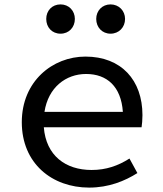

<svg xmlns="http://www.w3.org/2000/svg" viewBox="-20 -838 740 872"><path d="M255 -685C293 -685 320 -714 320 -752C320 -789 293 -818 255 -818C216 -818 190 -789 190 -752C190 -714 216 -685 255 -685ZM482 -685C520 -685 548 -714 548 -752C548 -789 520 -818 482 -818C444 -818 417 -789 417 -752C417 -714 444 -685 482 -685ZM627 -315C627 -474 531 -581 368 -581C219 -581 79 -469 79 -283C79 -96 216 14 385 14C474 14 547 -16 604 -52L568 -118C516 -85 462 -66 396 -66C278 -66 189 -131 179 -260H623C625 -273 627 -294 627 -315ZM371 -502C466 -502 530 -445 538 -330H182C199 -441 279 -502 371 -502Z"/></svg>

Font: Kawkab Mono Light
Style: Bold
Weight: 400
Monospace: yes
Designer: Abdullah Arif
Foundry: Abdullah Arif
Version: Version 1.000;PS 000.500;hotconv 1.0.88;makeotf.lib2.5.64775